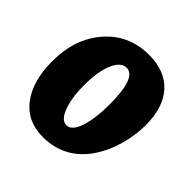

<svg xmlns="http://www.w3.org/2000/svg" viewBox="-180 -826 998 998"><g transform="rotate(45 319.5 -326.5)"><path d="M30 -293Q30 -460 123 -566.5Q216 -673 363 -673Q481 -673 545 -602.5Q609 -532 609 -402Q609 -328 587.5 -251.5Q566 -175 527 -117Q482 -49 418 -14.5Q354 20 274 20Q158 20 94 -64.5Q30 -149 30 -293ZM400 -347Q400 -445 382 -494Q364 -543 328 -543Q286 -543 260.5 -482.5Q235 -422 235 -321Q235 -232 257.5 -171Q280 -110 317 -110Q356 -110 378 -176Q400 -242 400 -347Z"/></g></svg>

Font: Atma
Style: Bold
Weight: 700
Designer: Gregori Vincens, Jeremie Hornus, Riccardo Olocco, Yoann Minet.
Foundry: black foundry
Version: Version 1.102;PS 1.100;hotconv 1.0.86;makeotf.lib2.5.63406